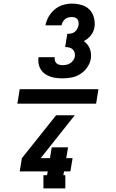

<svg xmlns="http://www.w3.org/2000/svg" viewBox="-20 -873 640 1061"><path d="M511 -300H76L89 -380H524ZM327 -440Q309 -440 291.5 -442Q274 -444 258 -449.5Q242 -455 228.5 -464.5Q215 -474 206 -488Q197 -502 193.5 -519.5Q190 -537 193 -555Q193 -555 193 -555.5Q193 -556 193 -557H283Q283 -557 282.5 -556.5Q282 -556 282 -556Q281 -547 283.5 -538Q286 -529 292.5 -523Q299 -517 308.5 -515Q318 -513 327 -513Q338 -513 349 -515.5Q360 -518 369.5 -524.5Q379 -531 385.5 -541Q392 -551 394 -562Q395 -573 392 -583.5Q389 -594 381 -601Q373 -608 362 -610.5Q351 -613 340 -613L352 -686Q363 -686 373.5 -688Q384 -690 392.5 -696.5Q401 -703 406.5 -713Q412 -723 414 -733Q415 -742 414 -751Q413 -760 408 -766.5Q403 -773 394.5 -776Q386 -779 377 -779Q368 -779 358 -776.5Q348 -774 340 -767.5Q332 -761 327 -752Q322 -743 320 -733H231Q236 -758 249 -781Q262 -804 282.5 -821Q303 -838 328 -845.5Q353 -853 377 -853Q405 -853 431 -845.5Q457 -838 474.5 -820Q492 -802 499 -775.5Q506 -749 502 -722Q498 -698 482 -677.5Q466 -657 443 -646Q454 -638 462.5 -627.5Q471 -617 476 -604.5Q481 -592 482.5 -578Q484 -564 482 -549Q478 -524 462.5 -501.5Q447 -479 424.5 -464.5Q402 -450 377 -445Q352 -440 327 -440ZM220 168V95H240L244 74H89L101 1L290 -236H393L205 1H256L266 -59H356L346 1H381L369 74H334L330 95H341V168Z"/></svg>

Font: Iosevka Etoile Heavy Oblique
Style: Regular
Weight: 900
Italic angle: -9°
Designer: Belleve Invis
Foundry: Belleve Invis
Version: Version 15.5.2; ttfautohint (v1.8.4)